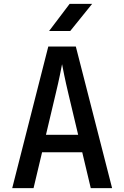

<svg xmlns="http://www.w3.org/2000/svg" viewBox="-20 -970 640 990"><path d="M342 -810 455 -950H339L233 -810ZM153 0 197 -185H404L448 0H558L371 -730H229L43 0ZM267 -486C285 -560 296 -618 300 -639C304 -618 315 -560 333 -485L383 -275H217Z"/></svg>

Font: Tekne LDO SemiBold
Style: Regular
Weight: 600
Monospace: yes
Designer: Alessio Laiso, Mario Rullo, Paolo Rosset
Foundry: Alessio Laiso
Version: Version 1.000;hotconv 1.0.109;makeotfexe 2.5.65596